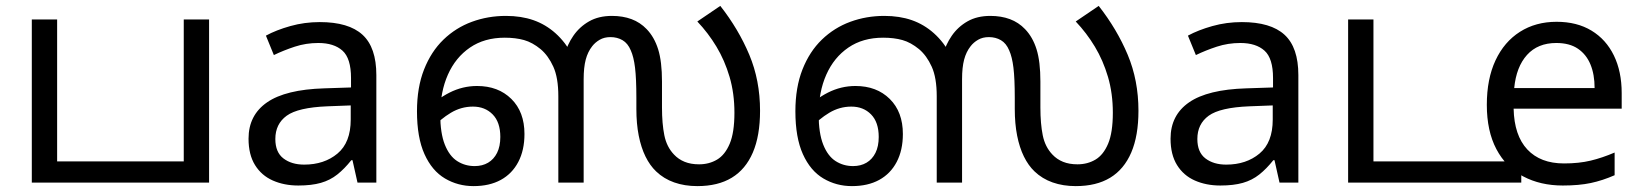

<svg xmlns="http://www.w3.org/2000/svg" viewBox="-20 -620 5578 652"><path d="M88 0V-554H174V-72H604V-554H690V0Z M1066 -545Q1164 -545 1211 -502Q1258 -459 1258 -365V0H1194L1177 -76H1173Q1150 -47 1125.5 -27.5Q1101 -8 1069.5 1Q1038 10 993 10Q945 10 906.5 -7Q868 -24 846 -59.5Q824 -95 824 -149Q824 -229 887 -272.5Q950 -316 1081 -320L1172 -323V-355Q1172 -422 1143 -448Q1114 -474 1061 -474Q1019 -474 981 -461.5Q943 -449 910 -433L883 -499Q918 -518 966 -531.5Q1014 -545 1066 -545ZM1092 -259Q992 -255 953.5 -227Q915 -199 915 -148Q915 -103 942.5 -82Q970 -61 1013 -61Q1081 -61 1126 -98.5Q1171 -136 1171 -214V-262Z M1588 12Q1535 12 1491 -14Q1447 -40 1421.5 -96.5Q1396 -153 1396 -242Q1396 -323 1420 -384Q1444 -445 1486 -485.5Q1528 -526 1582.5 -546Q1637 -566 1698 -566Q1750 -566 1791.5 -551.5Q1833 -537 1866.5 -507Q1900 -477 1926 -430L1897 -433Q1906 -468 1927 -498.5Q1948 -529 1980.5 -547.5Q2013 -566 2058 -566Q2095 -566 2124.5 -555Q2154 -544 2176 -521Q2202 -494 2215 -452.5Q2228 -411 2228 -343V-255Q2228 -200 2236 -160.5Q2244 -121 2269 -95Q2284 -79 2305 -70.5Q2326 -62 2354 -62Q2388 -62 2415 -78Q2442 -94 2458 -132Q2474 -170 2474 -237Q2474 -303 2457.5 -359Q2441 -415 2413 -461.5Q2385 -508 2348 -547L2426 -600Q2488 -521 2524.5 -434Q2561 -347 2561 -244Q2561 -159 2536.5 -102Q2512 -45 2465 -16.5Q2418 12 2348 12Q2305 12 2269.5 -0.5Q2234 -13 2208 -38Q2187 -58 2172 -88.5Q2157 -119 2149 -159.5Q2141 -200 2141 -250V-288Q2141 -353 2136.5 -390Q2132 -427 2122 -449Q2112 -473 2094 -483.5Q2076 -494 2053 -494Q2032 -494 2016.5 -485Q2001 -476 1991 -463Q1976 -444 1969 -417.5Q1962 -391 1962 -351V0H1876V-293Q1876 -356 1859 -393.5Q1842 -431 1816 -453Q1788 -476 1759.5 -484Q1731 -492 1694 -492Q1625 -492 1576 -458.5Q1527 -425 1501 -366.5Q1475 -308 1475 -232Q1475 -168 1490.5 -129Q1506 -90 1532.5 -73Q1559 -56 1592 -56Q1618 -56 1637.5 -67.5Q1657 -79 1668 -101Q1679 -123 1679 -155Q1679 -205 1653 -231.5Q1627 -258 1586 -258Q1546 -258 1511 -237Q1476 -216 1447 -184L1432 -248Q1462 -283 1506.5 -305.5Q1551 -328 1600 -328Q1672 -328 1716.5 -284Q1761 -240 1761 -165Q1761 -110 1740 -70Q1719 -30 1680.5 -9Q1642 12 1588 12Z M2873 12Q2820 12 2776 -14Q2732 -40 2706.5 -96.5Q2681 -153 2681 -242Q2681 -323 2705 -384Q2729 -445 2771 -485.5Q2813 -526 2867.5 -546Q2922 -566 2983 -566Q3035 -566 3076.5 -551.5Q3118 -537 3151.5 -507Q3185 -477 3211 -430L3182 -433Q3191 -468 3212 -498.5Q3233 -529 3265.5 -547.5Q3298 -566 3343 -566Q3380 -566 3409.5 -555Q3439 -544 3461 -521Q3487 -494 3500 -452.5Q3513 -411 3513 -343V-255Q3513 -200 3521 -160.5Q3529 -121 3554 -95Q3569 -79 3590 -70.5Q3611 -62 3639 -62Q3673 -62 3700 -78Q3727 -94 3743 -132Q3759 -170 3759 -237Q3759 -303 3742.5 -359Q3726 -415 3698 -461.5Q3670 -508 3633 -547L3711 -600Q3773 -521 3809.5 -434Q3846 -347 3846 -244Q3846 -159 3821.5 -102Q3797 -45 3750 -16.5Q3703 12 3633 12Q3590 12 3554.5 -0.5Q3519 -13 3493 -38Q3472 -58 3457 -88.5Q3442 -119 3434 -159.5Q3426 -200 3426 -250V-288Q3426 -353 3421.5 -390Q3417 -427 3407 -449Q3397 -473 3379 -483.5Q3361 -494 3338 -494Q3317 -494 3301.5 -485Q3286 -476 3276 -463Q3261 -444 3254 -417.5Q3247 -391 3247 -351V0H3161V-293Q3161 -356 3144 -393.5Q3127 -431 3101 -453Q3073 -476 3044.5 -484Q3016 -492 2979 -492Q2910 -492 2861 -458.5Q2812 -425 2786 -366.5Q2760 -308 2760 -232Q2760 -168 2775.5 -129Q2791 -90 2817.5 -73Q2844 -56 2877 -56Q2903 -56 2922.5 -67.5Q2942 -79 2953 -101Q2964 -123 2964 -155Q2964 -205 2938 -231.5Q2912 -258 2871 -258Q2831 -258 2796 -237Q2761 -216 2732 -184L2717 -248Q2747 -283 2791.5 -305.5Q2836 -328 2885 -328Q2957 -328 3001.5 -284Q3046 -240 3046 -165Q3046 -110 3025 -70Q3004 -30 2965.5 -9Q2927 12 2873 12Z M4197 -545Q4295 -545 4342 -502Q4389 -459 4389 -365V0H4325L4308 -76H4304Q4281 -47 4256.5 -27.5Q4232 -8 4200.5 1Q4169 10 4124 10Q4076 10 4037.5 -7Q3999 -24 3977 -59.5Q3955 -95 3955 -149Q3955 -229 4018 -272.5Q4081 -316 4212 -320L4303 -323V-355Q4303 -422 4274 -448Q4245 -474 4192 -474Q4150 -474 4112 -461.5Q4074 -449 4041 -433L4014 -499Q4049 -518 4097 -531.5Q4145 -545 4197 -545ZM4223 -259Q4123 -255 4084.5 -227Q4046 -199 4046 -148Q4046 -103 4073.5 -82Q4101 -61 4144 -61Q4212 -61 4257 -98.5Q4302 -136 4302 -214V-262Z M4558 0V-554H4644V-72H5146V0Z M5266 -546Q5335 -546 5384.5 -516Q5434 -486 5460.5 -431.5Q5487 -377 5487 -304V-251H5120Q5122 -160 5166.5 -112.5Q5211 -65 5291 -65Q5342 -65 5381.5 -74.5Q5421 -84 5463 -102V-25Q5422 -7 5382 1.5Q5342 10 5287 10Q5211 10 5152.5 -21Q5094 -52 5061.5 -113.5Q5029 -175 5029 -264Q5029 -352 5058.5 -415Q5088 -478 5141.5 -512Q5195 -546 5266 -546ZM5265 -474Q5202 -474 5165.5 -433.5Q5129 -393 5122 -321H5395Q5395 -367 5381 -401Q5367 -435 5338.5 -454.5Q5310 -474 5265 -474Z"/></svg>

Font: tamil15
Style: Book
Weight: 400
Designer: Jelle Bosma - Monotype Design Team
Foundry: Monotype Imaging Inc.
Version: Version 2.003